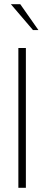

<svg xmlns="http://www.w3.org/2000/svg" viewBox="-20 -900 211 920"><path d="M68 -670V0H104V-670ZM32 -880 138 -756H164L77 -880Z"/></svg>

Font: LT Wave Alt Thin
Style: Regular
Weight: 100
Designer: Daniel Lyons
Version: Version 2.5 (Glyphs App)